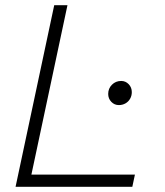

<svg xmlns="http://www.w3.org/2000/svg" viewBox="-20 -720 636 740"><path d="M40 0 189 -700H240L101 -47H500L490 0ZM438 -315Q421 -315 409 -327.5Q397 -340 397 -358Q397 -379 411.5 -393.5Q426 -408 447 -408Q464 -408 476 -395.5Q488 -383 488 -365Q488 -351 481.5 -339.5Q475 -328 463.5 -321.5Q452 -315 438 -315Z"/></svg>

Font: Red Hat Text
Style: Italic
Weight: 300
Italic angle: -12°
Designer: Pentagram, MCKL
Foundry: Pentagram, MCKL
Version: Version 1.023